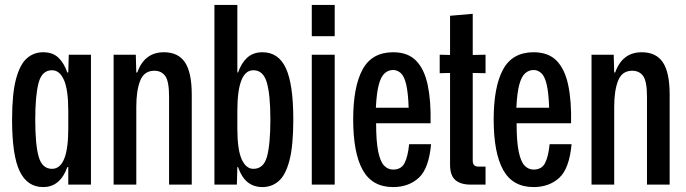

<svg xmlns="http://www.w3.org/2000/svg" viewBox="-20 -749 2783 779"><path d="M155 10Q91 10 60 -54Q29 -118 29 -263Q29 -369 45 -428.5Q61 -488 89 -512.5Q117 -537 155 -537Q194 -537 217 -515Q240 -493 253 -455H257L259 -527H349V0H257V-71H253Q240 -33 215.5 -11.5Q191 10 155 10ZM191 -64Q257 -64 257 -227V-299Q257 -385 239.5 -424.5Q222 -464 191 -464Q150 -464 136.5 -412.5Q123 -361 123 -263Q123 -162 137 -113Q151 -64 191 -64Z M441 0V-527H531L533 -455H537Q566 -537 645 -537Q703 -537 730.5 -496Q758 -455 758 -365V0H666V-356Q666 -419 650.5 -440.5Q635 -462 606 -462Q565 -462 549 -422Q533 -382 533 -316V0Z M1045 10Q973 10 946 -71H943L941 0H850V-729H943V-455H946Q959 -493 983 -515Q1007 -537 1045 -537Q1110 -537 1140 -472Q1170 -407 1170 -264Q1170 -158 1154.5 -98.5Q1139 -39 1111 -14.5Q1083 10 1045 10ZM1008 -64Q1050 -64 1063.5 -114.5Q1077 -165 1077 -264Q1077 -365 1062.5 -414.5Q1048 -464 1008 -464Q943 -464 943 -299V-227Q943 -142 960.5 -103Q978 -64 1008 -64Z M1245 -602V-729H1338V-602ZM1245 0V-527H1338V0Z M1575 10Q1490 10 1451.5 -59.5Q1413 -129 1413 -264Q1413 -397 1451 -467Q1489 -537 1575 -537Q1635 -537 1668.5 -502.5Q1702 -468 1715.5 -403.5Q1729 -339 1727 -249H1506Q1506 -175 1514.5 -134Q1523 -93 1538.5 -77Q1554 -61 1575 -61Q1608 -61 1621.5 -87.5Q1635 -114 1640 -164H1729Q1720 -65 1679 -27.5Q1638 10 1575 10ZM1575 -465Q1556 -465 1541 -452Q1526 -439 1517 -406Q1508 -373 1505 -312H1638Q1636 -373 1628 -406.5Q1620 -440 1606 -452.5Q1592 -465 1575 -465Z M1889 0Q1849 0 1827.5 -18.5Q1806 -37 1806 -81V-453L1764 -452V-527L1806 -526V-685L1898 -693V-526L1950 -527V-452L1898 -453V-99Q1898 -85 1903.5 -79Q1909 -73 1923 -73H1950V0Z M2145 10Q2060 10 2021.5 -59.5Q1983 -129 1983 -264Q1983 -397 2021 -467Q2059 -537 2145 -537Q2205 -537 2238.5 -502.5Q2272 -468 2285.5 -403.5Q2299 -339 2297 -249H2076Q2076 -175 2084.5 -134Q2093 -93 2108.5 -77Q2124 -61 2145 -61Q2178 -61 2191.5 -87.5Q2205 -114 2210 -164H2299Q2290 -65 2249 -27.5Q2208 10 2145 10ZM2145 -465Q2126 -465 2111 -452Q2096 -439 2087 -406Q2078 -373 2075 -312H2208Q2206 -373 2198 -406.5Q2190 -440 2176 -452.5Q2162 -465 2145 -465Z M2380 0V-527H2470L2472 -455H2476Q2505 -537 2584 -537Q2642 -537 2669.5 -496Q2697 -455 2697 -365V0H2605V-356Q2605 -419 2589.5 -440.5Q2574 -462 2545 -462Q2504 -462 2488 -422Q2472 -382 2472 -316V0Z"/></svg>

Font: Mona Sans Condensed Medium
Style: Regular
Weight: 500
Width: 3
Designer: Deni Anggara
Foundry: GitHub
Version: Version 1.001; ttfautohint (v1.8.4.7-5d5b);gftools[0.9.31]